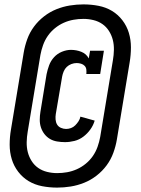

<svg xmlns="http://www.w3.org/2000/svg" viewBox="-20 -777 640 874"><path d="M240 77Q205 77 171.5 70.5Q138 64 110.5 47.5Q83 31 63 5Q43 -21 33.5 -52.5Q24 -84 24 -118.5Q24 -153 30 -188L88 -538Q93 -568 104 -598.5Q115 -629 134.5 -655.5Q154 -682 180.5 -702.5Q207 -723 237 -735Q267 -747 298 -752Q329 -757 360 -757Q395 -757 428.5 -750.5Q462 -744 489.5 -727.5Q517 -711 537 -685Q557 -659 566.5 -627.5Q576 -596 576 -561.5Q576 -527 570 -492L512 -142Q507 -112 496 -81.5Q485 -51 465.5 -24.5Q446 2 419.5 22.5Q393 43 363 55Q333 67 302 72Q271 77 240 77ZM240 11Q263 11 285.5 7Q308 3 329.5 -6.5Q351 -16 370 -31.5Q389 -47 402.5 -66.5Q416 -86 424 -108.5Q432 -131 436 -153L494 -503Q498 -526 498.5 -550Q499 -574 493.5 -595.5Q488 -617 476 -636Q464 -655 446 -667.5Q428 -680 405.5 -685.5Q383 -691 360 -691Q337 -691 314.5 -687Q292 -683 270.5 -673.5Q249 -664 230 -648.5Q211 -633 197.5 -613.5Q184 -594 176 -571.5Q168 -549 164 -527L106 -177Q102 -154 101.5 -130Q101 -106 106.5 -84.5Q112 -63 124 -44Q136 -25 154 -12.5Q172 0 194.5 5.5Q217 11 240 11ZM276 -130Q258 -130 240 -133Q222 -136 207.5 -144.5Q193 -153 182.5 -166.5Q172 -180 166.5 -196.5Q161 -213 161 -231.5Q161 -250 164 -268L192 -439Q196 -459 203.5 -479.5Q211 -500 226 -516.5Q241 -533 262 -541.5Q283 -550 303 -550Q328 -550 350.5 -541Q373 -532 384 -511L390 -546H453L436 -440H373Q374 -450 373 -460Q372 -470 365.5 -477Q359 -484 349 -487Q339 -490 329 -490Q317 -490 305 -485.5Q293 -481 284 -472.5Q275 -464 270 -452Q265 -440 263 -429L234 -258Q232 -246 233 -233Q234 -220 240 -210Q246 -200 257.5 -195Q269 -190 281 -190Q292 -190 303 -194Q314 -198 322.5 -206.5Q331 -215 337.5 -225Q344 -235 346 -246L411 -228Q405 -207 391.5 -188Q378 -169 359.5 -155Q341 -141 319 -135.5Q297 -130 276 -130Z"/></svg>

Font: Iosevka HT Extended
Style: Bold Italic
Weight: 700
Width: 7
Italic angle: -9°
Monospace: yes
Designer: Belleve Invis
Foundry: Belleve Invis
Version: Version 32.3.0; ttfautohint (v1.8.4)